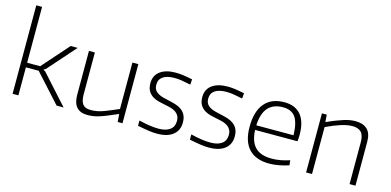

<svg xmlns="http://www.w3.org/2000/svg" viewBox="-74 -1246 3450 1694"><g transform="rotate(15 1651.0 -399.0)"><path d="M87 -808H140V-298H259L473 -540H537L313 -287L297 -278V-274L314 -265L553 0H489L257 -256H140V0H87Z M772 10Q640 10 640 -139V-540H694V-159Q694 -96 716 -68Q738 -40 789 -40Q849 -40 909 -63Q969 -86 1037 -116V-540H1091V0H1047L1042 -70H1038Q988 -49 952.5 -34Q917 -19 888 -9.5Q859 0 832 5Q805 10 772 10Z M1409 10Q1392 10 1375 9Q1358 8 1337 5Q1316 2 1290 -2.5Q1264 -7 1229 -14V-62Q1279 -50 1323.5 -43Q1368 -36 1408 -36Q1477 -36 1513.5 -63.5Q1550 -91 1550 -142Q1550 -171 1539.5 -190Q1529 -209 1511 -221.5Q1493 -234 1469.5 -241Q1446 -248 1419 -253Q1387 -259 1354.5 -267Q1322 -275 1296 -291Q1270 -307 1253.5 -334.5Q1237 -362 1237 -407Q1237 -476 1288.5 -514.5Q1340 -553 1431 -553Q1447 -553 1461.5 -552Q1476 -551 1493 -549Q1510 -547 1532 -543Q1554 -539 1584 -533L1580 -484Q1528 -495 1495.5 -500Q1463 -505 1433 -505Q1364 -505 1327.5 -480Q1291 -455 1291 -407Q1291 -378 1302.5 -360Q1314 -342 1334 -330.5Q1354 -319 1380 -312Q1406 -305 1435 -299Q1468 -292 1498.5 -282.5Q1529 -273 1552.5 -256Q1576 -239 1590 -212Q1604 -185 1604 -143Q1604 -71 1553 -30.5Q1502 10 1409 10Z M1883 10Q1866 10 1849 9Q1832 8 1811 5Q1790 2 1764 -2.5Q1738 -7 1703 -14V-62Q1753 -50 1797.5 -43Q1842 -36 1882 -36Q1951 -36 1987.5 -63.5Q2024 -91 2024 -142Q2024 -171 2013.5 -190Q2003 -209 1985 -221.5Q1967 -234 1943.5 -241Q1920 -248 1893 -253Q1861 -259 1828.5 -267Q1796 -275 1770 -291Q1744 -307 1727.5 -334.5Q1711 -362 1711 -407Q1711 -476 1762.5 -514.5Q1814 -553 1905 -553Q1921 -553 1935.5 -552Q1950 -551 1967 -549Q1984 -547 2006 -543Q2028 -539 2058 -533L2054 -484Q2002 -495 1969.5 -500Q1937 -505 1907 -505Q1838 -505 1801.5 -480Q1765 -455 1765 -407Q1765 -378 1776.5 -360Q1788 -342 1808 -330.5Q1828 -319 1854 -312Q1880 -305 1909 -299Q1942 -292 1972.5 -282.5Q2003 -273 2026.5 -256Q2050 -239 2064 -212Q2078 -185 2078 -143Q2078 -71 2027 -30.5Q1976 10 1883 10Z M2433 9Q2309 9 2245.5 -59Q2182 -127 2182 -261Q2182 -401 2244 -475Q2306 -549 2424 -549Q2524 -549 2575.5 -487Q2627 -425 2627 -307Q2627 -286 2626 -270.5Q2625 -255 2623 -246H2236Q2241 -140 2291 -89.5Q2341 -39 2441 -39Q2479 -39 2519.5 -46Q2560 -53 2605 -68L2610 -23Q2570 -9 2522 0Q2474 9 2433 9ZM2424 -503Q2245 -503 2236 -288H2576Q2573 -403 2537 -453Q2501 -503 2424 -503Z M2768 -540H2812L2817 -475H2822Q2868 -496 2904.5 -510Q2941 -524 2970 -533Q2999 -542 3024 -546Q3049 -550 3073 -550Q3143 -550 3181 -514Q3219 -478 3219 -401V0H3165V-380Q3165 -446 3138.5 -473.5Q3112 -501 3058 -501Q3012 -501 2951.5 -481.5Q2891 -462 2822 -429V0H2768Z"/></g></svg>

Font: Encode Sans Wide
Style: ExtraLight
Weight: 200
Designer: Pablo Impallari, Andres Torresi
Foundry: Pablo Impallari, Andres Torresi
Version: Version 1.000; ttfautohint (v1.00) -l 8 -r 50 -G 200 -x 14 -